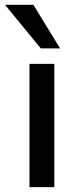

<svg xmlns="http://www.w3.org/2000/svg" viewBox="-45 -764 317 784"><path d="M75.4 0V-503.2H176.9V0ZM121.6 -566.3 -24.5 -744.3H91.5L200.3 -566.3Z"/></svg>

Font: REM Medium
Style: Regular
Weight: 500
Designer: Octavio Pardo
Foundry: Ashler Design
Version: Version 1.005;gftools[0.9.28]